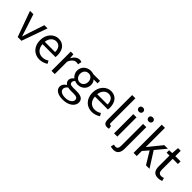

<svg xmlns="http://www.w3.org/2000/svg" viewBox="230 -2188 3830 3830"><g transform="rotate(45 2145.5 -273.0)"><path d="M209 0H315L508 -543H418L315 -234C299 -181 281 -125 265 -74H261C244 -125 227 -181 210 -234L108 -543H13Z M828 13C902 13 960 -12 1008 -43L975 -103C935 -76 892 -60 839 -60C736 -60 665 -134 659 -250H1025C1027 -263 1029 -282 1029 -302C1029 -457 951 -557 813 -557C687 -557 568 -447 568 -271C568 -92 684 13 828 13ZM658 -315C669 -422 737 -484 814 -484C899 -484 949 -425 949 -315Z M1163 0H1254V-349C1290 -442 1346 -474 1391 -474C1413 -474 1426 -472 1444 -465L1461 -545C1444 -554 1427 -557 1403 -557C1342 -557 1287 -513 1249 -444H1246L1238 -543H1163Z M1723 250C1891 250 1997 163 1997 62C1997 -27 1934 -67 1808 -67H1702C1629 -67 1607 -91 1607 -126C1607 -156 1622 -174 1642 -191C1666 -179 1696 -172 1723 -172C1833 -172 1921 -245 1921 -361C1921 -408 1903 -448 1877 -473H1988V-543H1799C1780 -550 1753 -557 1723 -557C1613 -557 1519 -482 1519 -363C1519 -298 1554 -246 1590 -217V-213C1562 -193 1529 -157 1529 -112C1529 -69 1550 -40 1579 -23V-19C1528 14 1498 58 1498 104C1498 198 1590 250 1723 250ZM1723 -234C1660 -234 1607 -284 1607 -363C1607 -443 1659 -490 1723 -490C1787 -490 1838 -442 1838 -363C1838 -284 1785 -234 1723 -234ZM1736 188C1637 188 1578 150 1578 92C1578 60 1595 28 1634 0C1658 6 1684 9 1704 9H1798C1870 9 1909 26 1909 76C1909 133 1840 188 1736 188Z M2307 13C2381 13 2439 -12 2487 -43L2454 -103C2414 -76 2371 -60 2318 -60C2215 -60 2144 -134 2138 -250H2504C2506 -263 2508 -282 2508 -302C2508 -457 2430 -557 2292 -557C2166 -557 2047 -447 2047 -271C2047 -92 2163 13 2307 13ZM2137 -315C2148 -422 2216 -484 2293 -484C2378 -484 2428 -425 2428 -315Z M2738 13C2762 13 2778 10 2791 5L2778 -65C2768 -63 2764 -63 2759 -63C2745 -63 2733 -74 2733 -102V-796H2642V-108C2642 -31 2670 13 2738 13Z M2927 0H3018V-543H2927ZM2973 -655C3009 -655 3036 -680 3036 -714C3036 -751 3009 -773 2973 -773C2937 -773 2910 -751 2910 -714C2910 -680 2937 -655 2973 -655Z M3146 243C3253 243 3294 173 3294 62V-543H3203V62C3203 128 3190 169 3135 169C3116 169 3098 164 3084 159L3066 229C3085 236 3113 243 3146 243ZM3249 -655C3284 -655 3312 -680 3312 -714C3312 -751 3284 -773 3249 -773C3213 -773 3186 -751 3186 -714C3186 -680 3213 -655 3249 -655Z M3477 0H3567V-143L3669 -262L3828 0H3927L3721 -325L3903 -543H3802L3569 -256H3567V-796H3477Z M4177 13C4210 13 4246 3 4277 -7L4259 -75C4241 -68 4216 -61 4197 -61C4134 -61 4113 -99 4113 -166V-469H4260V-543H4113V-695H4037L4026 -543L3941 -538V-469H4022V-168C4022 -59 4061 13 4177 13Z"/></g></svg>

Font: Noto Sans CJK TC Regular
Style: Regular
Weight: 400
Designer: Ryoko NISHIZUKA (kana & ideographs); Paul D. Hunt (Latin, Greek & Cyrillic); Wenlong ZHANG (bopomofo); Sandoll Communica
Foundry: Adobe Systems Incorporated
Version: Version 1.001;PS 1.001;hotconv 1.0.78;makeotf.lib2.5.61930